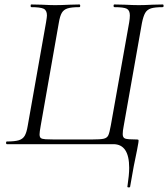

<svg xmlns="http://www.w3.org/2000/svg" viewBox="-20 -645 752 859"><path d="M558 106Q558 0 487 0H11Q7 0 7 -6Q7 -12 11 -12Q46 -12 64 -17.5Q82 -23 90.5 -37.5Q99 -52 104 -82L186 -545Q190 -569 190 -576Q190 -599 175 -606Q160 -613 120 -613Q117 -613 117 -619Q117 -625 120 -625L167 -624Q205 -622 226 -622Q253 -622 293 -624L335 -625Q339 -625 339 -619Q339 -613 335 -613Q300 -613 282.5 -607.5Q265 -602 256.5 -587.5Q248 -573 243 -542L162 -82Q157 -54 157 -44Q157 -32 162.5 -27.5Q168 -23 184 -22Q200 -21 222 -21H390Q430 -21 444.5 -24.5Q459 -28 464.5 -39.5Q470 -51 476 -85L558 -545Q561 -563 561 -576Q561 -599 547 -606Q533 -613 492 -613Q488 -613 488 -619Q488 -625 492 -625L538 -624Q578 -622 601 -622Q625 -622 663 -624L708 -625Q712 -625 712 -619Q712 -613 708 -613Q673 -613 655.5 -607.5Q638 -602 629.5 -587Q621 -572 615 -542L533 -79Q529 -59 529 -45Q529 -29 540 -25Q551 -21 590 -21Q597 -21 598.5 -20Q600 -19 600 -15Q600 -10 599 -6L593 27Q579 90 562 191Q561 194 555 193.5Q549 193 550 190Q558 137 558 106Z"/></svg>

Font: Cormorant Garamond
Style: Italic
Weight: 400
Italic angle: -10°
Designer: Christian Thalmann (Catharsis Fonts)
Foundry: Catharsis Fonts
Version: Version 4.000